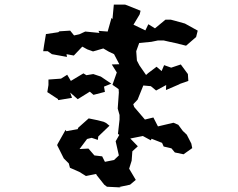

<svg xmlns="http://www.w3.org/2000/svg" viewBox="-20 -772 1040 840"><path d="M783 -97 821 -124 817 -144 797 -183 780 -199 760 -226 739 -235 671 -219 651 -258 614 -249 567 -304 563 -316 582 -336 607 -398 640 -395 663 -376 707 -400 706 -378 764 -403 767 -405 804 -418 802 -448 771 -490 729 -476 698 -487 687 -461 665 -480 628 -452 619 -444 590 -486 579 -507 576 -548 589 -584 642 -589 671 -595H696L722 -589L746 -584L794 -572L838 -610L845 -638L789 -669L746 -681L727 -686H704L658 -648L629 -666L616 -639L564 -664L591 -709L595 -725L538 -748L527 -752H478L472 -688L468 -694L451 -634L411 -637L415 -628L353 -634L327 -622L304 -617L287 -638L240 -635L235 -631L181 -623L173 -575L169 -548H189L207 -535L273 -523L271 -535L303 -529L340 -568L362 -556L387 -547L432 -560L456 -546L479 -535L502 -491L469 -490L491 -455L472 -401L499 -382L500 -367L495 -297L503 -269V-249L496 -186L502 -182L486 -154L500 -92L479 -72L439 -64L427 -88L393 -92L367 -122L328 -120L361 -164L381 -169L408 -160L410 -175L459 -222L444 -234L434 -239L407 -246L368 -254L322 -213L320 -207L270 -198L267 -204L232 -142L230 -137L259 -79L281 -57L286 -38L327 -20L356 -2L401 -11L402 -7L436 36L448 45L509 48L502 46L549 36L574 15L545 -34L556 -69L559 -110L583 -132L550 -166L605 -177L640 -158L643 -165L689 -147L696 -131L730 -123L745 -105ZM187 -369 233 -339 235 -334 295 -344 287 -367 320 -338 373 -371 389 -357 439 -370 435 -393 467 -406 421 -437 388 -448 358 -443 345 -451 290 -418 274 -445 247 -428 192 -424V-400Z"/></svg>

Font: チョークS
Style: Regular
Weight: 400
Designer: [Stick] Fontworks Inc.
Foundry: [Stick] Fontworks Inc.
Version: Version 1.200;FEAKit 1.0